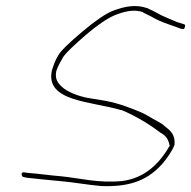

<svg xmlns="http://www.w3.org/2000/svg" viewBox="-20 -591 644 647"><path d="M56 -10C50 -6 54 3 57 5L71 8C102 11 142 16 180 19C227 23 276 32 322 36C428 40 483 10 527 -39C541 -55 561 -83 568 -103C571 -133 558 -149 537 -164V-165H536C529 -172 519 -178 506 -185C492 -192 479 -201 461 -210C422 -227 382 -242 337 -251L276 -261C243 -267 206 -282 189 -298C174 -312 164 -326 170 -353L171 -355C175 -367 183 -382 193 -399C205 -416 230 -439 270 -474C310 -508 342 -529 365 -539C397 -552 431 -561 462 -550V-549L494 -533L495 -532C518 -519 545 -510 571 -501L590 -494H591C595 -494 598 -493 600 -493C606 -504 604 -508 601 -509L579 -516H578C566 -521 556 -525 545 -530C517 -541 500 -554 475 -564C438 -576 403 -571 359 -554C336 -545 301 -521 257 -484C213 -447 185 -420 176 -404C165 -386 160 -370 155 -354C131 -248 288 -250 388 -220H390C443 -198 489 -168 522 -143C539 -134 547 -122 551 -103L552 -100C518 -41 469 9 392 19C312 27 247 9 186 3C148 0 108 -6 78 -8L62 -10C61 -10 59 -11 56 -10Z"/></svg>

Font: Stray Cat
Style: ExLtExtObl
Weight: 200
Version: Version 1.0